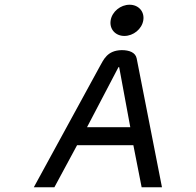

<svg xmlns="http://www.w3.org/2000/svg" viewBox="-20 -792 827 812"><path d="M506 -640C544 -640 580 -669 586 -706C592 -743 566 -772 528 -772C490 -772 454 -743 448 -706C442 -669 468 -640 506 -640ZM558 -545C553 -570 527 -580 495 -580C433 -579 418 -539 402 -511L123 0H210L306 -178H544L579 0H665ZM481 -508H484L531 -254H348Z"/></svg>

Font: Charger Monospace
Style: Regular
Weight: 400
Designer: Jasper
Foundry: Cannot Into Space Fonts
Version: Version 0.980